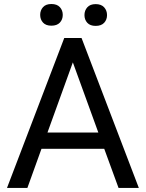

<svg xmlns="http://www.w3.org/2000/svg" viewBox="-20 -918 712 938"><path d="M489.3 -190.9H182.6L113.8 0H14.2L293.9 -732.4H378.4L658.2 0H559.1ZM211.9 -270.5H460.4L335.9 -613.3ZM176.3 -845.2Q176.3 -867.7 190.2 -883.1Q204.1 -898.4 231 -898.4Q258.3 -898.4 272.5 -883.1Q286.6 -867.7 286.6 -845.2Q286.6 -822.8 272.5 -807.6Q258.3 -792.5 231 -792.5Q204.1 -792.5 190.2 -807.6Q176.3 -822.8 176.3 -845.2ZM392.6 -844.2Q392.6 -866.7 406.5 -882.3Q420.4 -897.9 447.3 -897.9Q474.6 -897.9 488.8 -882.3Q502.9 -866.7 502.9 -844.2Q502.9 -821.8 488.8 -806.6Q474.6 -791.5 447.3 -791.5Q420.4 -791.5 406.5 -806.6Q392.6 -821.8 392.6 -844.2Z"/></svg>

Font: Roboto2
Style: Regular
Weight: 400
Designer: Google
Foundry: Google
Version: Version 2.000981-w3; 2014; ttfautohint (v1.1) -l 5 -r 24 -G 